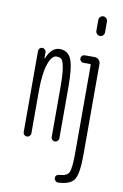

<svg xmlns="http://www.w3.org/2000/svg" viewBox="-105 -819 711 1108"><g transform="rotate(10 250.0 -265.0)"><path d="M71.3 -22.5V-498Q71.3 -506.8 77.6 -513.2Q84 -519.5 92.8 -519.5Q101.6 -519.5 108.4 -513.2Q115.2 -506.8 115.2 -498V-462.9Q115.2 -461.9 116.2 -461.9Q118.2 -461.9 118.2 -462.9Q145.5 -530.3 193.4 -530.3Q241.2 -530.3 260.7 -486.3Q280.3 -442.4 280.3 -320.3V-22.5Q280.3 -13.7 273.4 -6.8Q266.6 0 257.8 0Q249 0 242.2 -6.3Q235.4 -12.7 235.4 -22.5V-310.5Q235.4 -386.7 229 -425.3Q222.7 -463.9 212.9 -474.1Q203.1 -484.4 182.6 -484.4Q154.3 -484.4 135.3 -428.7Q116.2 -373 116.2 -271.5V-22.5Q116.2 -13.7 109.4 -6.8Q102.5 0 93.8 0Q85 0 78.1 -6.3Q71.3 -12.7 71.3 -22.5ZM382.8 -734.4Q382.8 -745.1 390.6 -752.4Q398.4 -759.8 408.2 -759.8Q418 -759.8 425.8 -752Q433.6 -744.1 433.6 -734.4V-669.9Q433.6 -660.2 426.3 -652.3Q418.9 -644.5 408.2 -644.5Q398.4 -644.5 390.6 -652.3Q382.8 -660.2 382.8 -669.9ZM316.4 230.5Q307.6 230.5 300.8 223.6Q293.9 216.8 293.9 208Q293.9 188.5 316.4 185.5Q361.3 183.6 373 158.7Q384.8 133.8 384.8 46.9V-470.7Q384.8 -475.6 379.9 -475.6H340.8Q332 -475.6 325.7 -482.4Q319.3 -489.3 319.3 -498Q319.3 -506.8 325.7 -513.2Q332 -519.5 340.8 -519.5H398.4Q413.1 -519.5 423.3 -509.8Q433.6 -500 433.6 -485.4V46.9Q433.6 156.2 411.6 191.9Q389.6 227.5 316.4 230.5Z"/></g></svg>

Font: Rounded-L Mgen+ 1m light
Style: Regular
Weight: 200
Designer: [Source Han Sans]
Ryoko NISHIZUKA  (kana & ideographs); Paul D. Hunt (Latin, Greek & Cyrillic); Wenlong ZHANG  (bopomofo
Version: Version 1.059.20150602